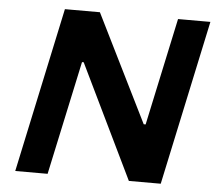

<svg xmlns="http://www.w3.org/2000/svg" viewBox="-50 -743 896 798"><g transform="rotate(5 398.0 -344.0)"><path d="M42 0 189 -688H335L557 -240H565L661 -688H796L649 0H516L286 -475H279L177 0Z"/></g></svg>

Font: Saira SemiExpanded SemiBold
Style: Italic
Weight: 600
Width: 6
Italic angle: -12°
Designer: Hector Gatti with collaboration of the Omnibus-Type team
Foundry: Omnibus-Type
Version: Version 1.101